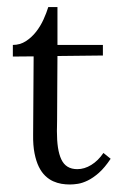

<svg xmlns="http://www.w3.org/2000/svg" viewBox="-20 -499 330 532"><path d="M15.6 -374.5Q35.6 -374.5 51.8 -385Q67.9 -395.5 80.1 -411.1Q92.3 -426.8 100.6 -445.1Q108.9 -463.4 113.8 -479.5H139.2Q139.2 -449.2 139.2 -423.3Q139.2 -397.5 139.2 -374.5H265.1V-345.2L139.2 -343.8Q138.7 -294.9 138.7 -260.5Q138.7 -226.1 138.4 -203.1Q138.2 -180.2 138.2 -166.7Q138.2 -153.3 137.9 -146.5Q137.7 -139.6 137.7 -137.7Q137.7 -135.7 137.7 -135.3Q137.7 -109.9 140.6 -90.3Q143.6 -70.8 149.9 -57.4Q156.2 -43.9 167.2 -37.1Q178.2 -30.3 194.3 -30.3Q213.9 -30.3 232.9 -42Q252 -53.7 266.6 -75.2L286.6 -59.1Q270 -34.2 253.9 -20Q237.8 -5.9 223.1 1.2Q208.5 8.3 195.8 10.3Q183.1 12.2 173.8 12.2Q162.1 12.2 150.4 10.3Q138.7 8.3 127.2 3.2Q115.7 -2 105.5 -11.7Q95.2 -21.5 87.6 -36.9Q80.1 -52.2 75.7 -74.2Q71.3 -96.2 71.8 -126L73.2 -342.8L15.6 -342.3Z"/></svg>

Font: Parastoo Print
Style: Print
Weight: 400
Foundry: Saber Rastikerdar (saber.rastikerdar@gmail.com)
Version: Version 1.0.0-alpha5